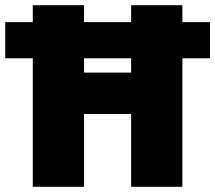

<svg xmlns="http://www.w3.org/2000/svg" viewBox="-88 -718 827 738"><path d="M416 0V-698H613V0ZM38 0V-698H235V0ZM217 -280V-439H433V-280ZM-68 -494V-633H719V-494Z"/></svg>

Font: Azeret Mono ExtraBold
Style: Regular
Weight: 800
Designer: Martin Vácha
Foundry: Displaay
Version: Version 1.002